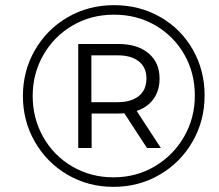

<svg xmlns="http://www.w3.org/2000/svg" viewBox="-20 -723 849 746"><path d="M775 -352Q775 -254 728 -172.5Q681 -91 600 -44Q519 3 421 3Q323 3 242.5 -44Q162 -91 115.5 -172Q69 -253 69 -350Q69 -447 115.5 -528Q162 -609 243 -656Q324 -703 423 -703Q522 -703 602.5 -657Q683 -611 729 -530.5Q775 -450 775 -352ZM737 -352Q737 -440 696 -511.5Q655 -583 583.5 -624.5Q512 -666 423 -666Q334 -666 262 -624Q190 -582 148.5 -509.5Q107 -437 107 -350Q107 -263 148 -190.5Q189 -118 261 -76Q333 -34 421 -34Q509 -34 581 -76.5Q653 -119 695 -191.5Q737 -264 737 -352ZM511 -292 605 -148H551L463 -283Q456 -282 441 -282H336V-148H284V-552H441Q514 -552 557 -516Q600 -480 600 -418Q600 -371 576.5 -338.5Q553 -306 511 -292ZM549 -418Q549 -461 519.5 -484.5Q490 -508 437 -508H335V-326H437Q490 -326 519.5 -350Q549 -374 549 -418Z"/></svg>

Font: Montserrat Alternates
Style: Italic
Weight: 400
Italic angle: -11.3°
Designer: Julieta Ulanovsky
Foundry: Julieta Ulanovsky
Version: Version 7.200